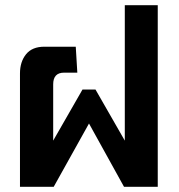

<svg xmlns="http://www.w3.org/2000/svg" viewBox="-20 -720 690 740"><path d="M57 0V-437Q57 -482 80.5 -511Q104 -540 151 -540H272L278 -440H227Q185 -440 185 -395V-178L298 -375H348L461 -178V-700H588V0H458L323 -244L187 0Z"/></svg>

Font: Kanit Medium
Style: Regular
Weight: 500
Designer: Katatrad Team
Foundry: CadsonDemak
Version: Version 2.000; ttfautohint (v1.8.3)